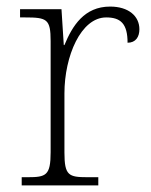

<svg xmlns="http://www.w3.org/2000/svg" viewBox="-20 -564 459 584"><path d="M46 0H279V-25H246C189 -25 176 -30 176 -100V-280C176 -393 226 -511 303 -511C347 -511 368 -492 368 -434C393 -434 404 -452 404 -475C404 -515 371 -544 315 -544C236 -544 200 -485 176 -427H174L167 -536H41V-511H56C123 -511 134 -506 134 -439V-101C134 -30 120 -25 64 -25H46Z"/></svg>

Font: Noto Serif Lao ExtraLight
Style: Regular
Weight: 200
Designer: Monotype Design Team
Foundry: Monotype Imaging Inc.
Version: Version 2.003